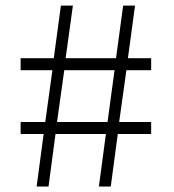

<svg xmlns="http://www.w3.org/2000/svg" viewBox="-20 -678 631 698"><path d="M113.2 0 138.6 -190.9H55V-234.5H144.5L170.5 -422.7H55V-466.4H175.5L201.4 -657.7H245L218.6 -466.4H401.8L427.7 -657.7H470.9L445 -466.4H529.5V-422.7H439.5L413.2 -234.5H529.5V-190.9H408.2L382.7 0H339.5L365 -190.9H181.8L156.4 0ZM187.3 -234.5H370.9L396.4 -422.7H213.6Z"/></svg>

Font: Spartan
Style: Regular
Weight: 400
Designer: Matt Bailey, Mirko Velimirovic
Foundry: Matt Bailey
Version: Version 1.005